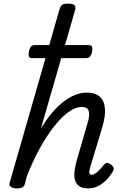

<svg xmlns="http://www.w3.org/2000/svg" viewBox="-20 -1035 691 1070"><path d="M472 15Q435 15 417.5 -0.5Q400 -16 396 -39.5Q392 -63 396.5 -90Q401 -117 408 -142L467 -346Q480 -384 475.5 -411.5Q471 -439 435 -439Q401 -439 361.5 -410.5Q322 -382 281 -330Q240 -278 200.5 -206Q161 -134 128 -48L119 -11Q116 2 105.5 8.5Q95 15 73 15Q56 15 42.5 8Q29 1 34 -17L312 -984Q318 -1003 327.5 -1009Q337 -1015 357 -1015Q387 -1015 395.5 -1006Q404 -997 398 -977L208 -319Q238 -368 269.5 -405.5Q301 -443 333.5 -468Q366 -493 399 -506Q432 -519 465 -519Q509 -519 534.5 -497.5Q560 -476 564.5 -433.5Q569 -391 550 -326L483 -104Q478 -86 477.5 -76.5Q477 -67 481 -64Q485 -61 491 -61Q501 -61 511 -68Q521 -75 533 -87Q545 -99 558 -115Q566 -125 574 -127Q582 -129 593 -121Q609 -111 612.5 -101.5Q616 -92 610 -81Q601 -65 582 -42Q563 -19 534.5 -2Q506 15 472 15ZM161 -711Q143 -711 140.5 -722Q138 -733 141 -746Q143 -760 150 -772Q157 -784 176 -784H472Q491 -784 493.5 -772Q496 -760 493 -746Q490 -733 483.5 -722Q477 -711 459 -711Z"/></svg>

Font: Playwrite AU QLD
Style: Regular
Weight: 400
Designer: Veronika Burian, José Scaglione
Foundry: TypeTogether
Version: Version 1.002